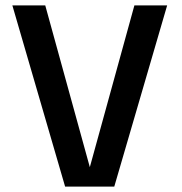

<svg xmlns="http://www.w3.org/2000/svg" viewBox="-20 -695 679 715"><path d="M222.5 0H405.5L602.5 -675H480.5L314.5 -72.5L148.5 -675H26Z"/></svg>

Font: Anybody Medium
Style: Regular
Weight: 500
Designer: Tyler Finck
Foundry: Etcetera Type Company
Version: Version 1.110